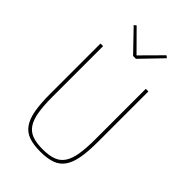

<svg xmlns="http://www.w3.org/2000/svg" viewBox="-272 -1030 1145 1145"><g transform="rotate(45 300.0 -457.5)"><path d="M120 -698V-273Q120 -196 128.5 -145Q137 -94 157.5 -63.5Q178 -33 212.5 -20.5Q247 -8 300 -8Q352 -8 387 -20.5Q422 -33 442.5 -63.5Q463 -94 471.5 -145Q480 -196 480 -273V-698H502V-273Q502 -191 492 -136Q482 -81 458.5 -48Q435 -15 396 -1.5Q357 12 300 12Q243 12 204 -1.5Q165 -15 141.5 -48Q118 -81 108 -136Q98 -191 98 -273V-698ZM288 -783 160 -916 174 -927 300 -800 426 -927 440 -916 312 -783Z"/></g></svg>

Font: IBM Plex Mono Thin
Style: Regular
Weight: 100
Monospace: yes
Designer: Mike Abbink, Paul van der Laan, Pieter van Rosmalen
Foundry: Bold Monday
Version: Version 2.3